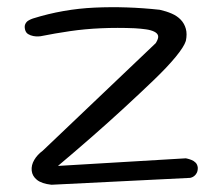

<svg xmlns="http://www.w3.org/2000/svg" viewBox="-20 -505 614 530"><path d="M122 5Q95 2 82 -8.5Q69 -19 67.5 -34Q66 -49 74.5 -63.5Q83 -78 98 -89L410 -386Q418 -399 416.5 -406Q415 -413 406 -417.5Q397 -422 383 -424Q369 -426 352 -427Q304 -429 259 -427Q214 -425 173 -419Q132 -413 92 -405Q92 -405 86 -404.5Q80 -404 72 -405.5Q64 -407 57.5 -411Q51 -415 49 -424Q47 -433 50 -439Q53 -445 58 -448Q63 -451 67 -452.5Q71 -454 71 -454Q154 -480 241.5 -484Q329 -488 421 -478Q439 -474 454 -467.5Q469 -461 479 -450.5Q489 -440 493 -425.5Q497 -411 493 -392Q488 -376 465 -348Q442 -320 404.5 -284Q367 -248 322.5 -207Q278 -166 231 -125Q184 -84 140 -47L493 -68Q493 -68 497.5 -67Q502 -66 508.5 -63.5Q515 -61 520 -56Q525 -51 526 -42Q526 -33 523 -27.5Q520 -22 516 -19Q512 -16 508.5 -15Q505 -14 505 -14Z"/></svg>

Font: Sour Gummy Black ExtraLight
Style: Regular
Weight: 250
Version: Version 1.000